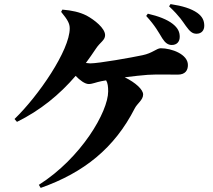

<svg xmlns="http://www.w3.org/2000/svg" viewBox="-20 -860 1040 939"><path d="M774 -672C788 -650 802 -640 820 -640C845 -640 859 -656 859 -680C859 -704 850 -723 825 -743C797 -765 755 -781 703 -793L695 -782C740 -733 756 -701 774 -672ZM889 -733C908 -707 920 -695 941 -695C965 -695 979 -711 979 -734C979 -759 970 -779 945 -797C915 -818 873 -831 814 -840L807 -829C860 -779 873 -755 889 -733ZM179 59C391 -16 540 -136 639 -330C651 -354 680 -371 680 -398C680 -422 643 -456 590 -482C631 -487 672 -492 702 -494C753 -497 807 -495 849 -495C888 -495 899 -518 899 -542C899 -595 819 -624 766 -624C746 -624 726 -600 677 -590C626 -579 463 -550 421 -550L400 -552C417 -575 433 -598 449 -622C470 -654 494 -663 494 -688C494 -722 442 -763 403 -784C369 -801 332 -809 285 -813L279 -802C311 -763 321 -745 321 -721C321 -614 168 -391 51 -278L63 -264C177 -320 271 -397 350 -489C370 -468 395 -449 414 -449C432 -449 450 -458 476 -463L499 -467C507 -454 509 -436 509 -413C509 -314 378 -88 170 44Z"/></svg>

Font: Noto Serif SC Black
Style: Regular
Weight: 900
Designer: Ryoko NISHIZUKA 西塚涼子 (kana & ideographs); Frank Grießhammer (Latin, Greek & Cyrillic); Wenlong ZHANG 张文龙 (bopomofo); San
Foundry: Adobe
Version: Version 2.001;hotconv 1.1.0;makeotfexe 2.6.0